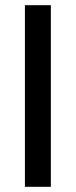

<svg xmlns="http://www.w3.org/2000/svg" viewBox="-20 -720 292 740"><path d="M76 0V-700H176V0Z"/></svg>

Font: Fustat SemiBold
Style: Regular
Weight: 600
Designer: Mohamed Gaber, Khaled Hosny, Laura Garcia Mut
Foundry: Kief Type Foundry, Alif Type Foundry, Hard Type Foundry
Version: Version 1.007